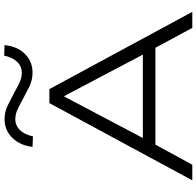

<svg xmlns="http://www.w3.org/2000/svg" viewBox="-31 -938 968 947"><g transform="rotate(-90 453.5 -464.0)"><path d="M38 0 419 -705H488L869 0H790L681 -202L723 -182H181L225 -202L115 0ZM451 -631 239 -229 207 -244H698L666 -229L454 -631ZM255 -786 203 -788Q210 -849 247.5 -887.5Q285 -926 340 -926Q377 -926 409.5 -909.5Q442 -893 469 -879Q492 -866 517.5 -853.5Q543 -841 568 -841Q600 -841 622.5 -864Q645 -887 653 -928L705 -926Q699 -864 662 -826Q625 -788 569 -788Q532 -788 499 -804.5Q466 -821 440 -835Q417 -848 391 -860.5Q365 -873 340 -873Q308 -873 285.5 -849.5Q263 -826 255 -786Z"/></g></svg>

Font: Nunito Sans 10pt Expanded Light
Style: Regular
Weight: 300
Width: 7
Designer: Vernon Adams
Foundry: Vernon Adams
Version: Version 3.101;gftools[0.9.27]